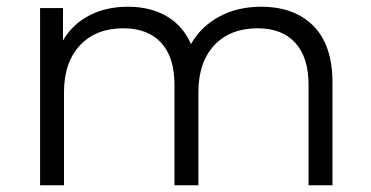

<svg xmlns="http://www.w3.org/2000/svg" viewBox="-20 -550 1101 570"><path d="M967 -305V0H896V-298Q896 -380 856.5 -423Q817 -466 745 -466Q663 -466 616 -415.5Q569 -365 569 -276V0H498V-298Q498 -380 458.5 -423Q419 -466 346 -466Q265 -466 217.5 -415.5Q170 -365 170 -276V0H99V-526H167V-430Q195 -478 245 -504Q295 -530 360 -530Q426 -530 474.5 -502Q523 -474 547 -419Q576 -471 630.5 -500.5Q685 -530 755 -530Q854 -530 910.5 -473Q967 -416 967 -305Z"/></svg>

Font: Idrija
Style: Regular
Weight: 400
Designer: Julieta Ulanovsky
Foundry: Julieta Ulanovsky
Version: Version 7.200